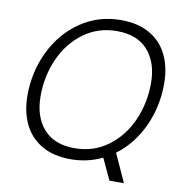

<svg xmlns="http://www.w3.org/2000/svg" viewBox="-92 -859 978 1031"><g transform="rotate(10 397.0 -343.0)"><path d="M582 -67 652 87H573L519 -29Q439 10 347 10Q251 10 186.5 -29Q122 -68 91 -135Q60 -202 60 -288Q60 -418 114.5 -529.5Q169 -641 266 -707Q363 -773 485 -773Q581 -773 645.5 -734.5Q710 -696 741 -629Q772 -562 772 -476Q772 -350 721.5 -241.5Q671 -133 582 -67ZM358 -52Q460 -52 538.5 -109.5Q617 -167 659.5 -262Q702 -357 702 -467Q702 -578 644 -644.5Q586 -711 474 -711Q372 -711 293.5 -653.5Q215 -596 172.5 -501Q130 -406 130 -297Q130 -185 188 -118.5Q246 -52 358 -52Z"/></g></svg>

Font: Open Sauce One Light Italic
Style: Regular
Weight: 300
Italic angle: -10°
Designer: Alfredo Marco Pradil
Foundry: Creative Sauce Fz LLC
Version: Version 1.477